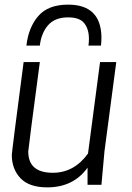

<svg xmlns="http://www.w3.org/2000/svg" viewBox="-20 -798 568 829"><path d="M23 0ZM184 11Q106 11 68.5 -28.5Q31 -68 31 -129Q31 -142 82 -530H152Q104 -169 102 -144Q102 -52 208 -52Q300 -52 360 -135L412 -530H482L431 -144L418 0H358V-74Q297 11 184 11ZM416 -601H362Q364 -616 364 -630Q364 -672 344 -697.5Q324 -723 274 -723Q217 -723 187.5 -689Q158 -655 152 -601H94Q103 -680 145.5 -729Q188 -778 274 -778Q415 -778 418 -639Q418 -621 416 -601Z"/></svg>

Font: Tanohe Sans
Style: Italic
Weight: 400
Designer: Village Type and Design LLC & Cristiano Sobral
Foundry: Cooper Hewitt Smithsonian Design Museum
Version: Version 1.00;September 29, 2021;FontCreator 13.0.0.2655 64-b